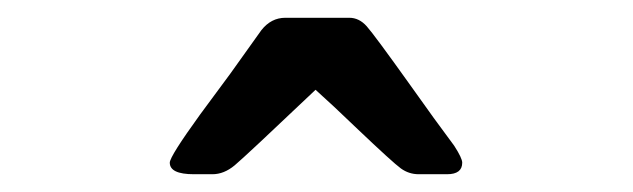

<svg xmlns="http://www.w3.org/2000/svg" viewBox="-20 -654 712 216"><path d="M171 -471Q171 -478 205 -525Q214 -537 239 -571Q261 -602 274 -620Q285 -634 301 -634H373Q384 -634 392.5 -624.5Q401 -615 441 -559Q470 -518 491 -490Q500 -476 500 -471Q500 -458 483 -458H451Q440 -458 431 -464.5Q422 -471 381 -510Q354 -536 335 -553Q256 -478 244 -468Q232 -458 219 -458H198Q171 -458 171 -471Z"/></svg>

Font: CMU Sans Serif
Style: Bold
Weight: 700
Version: Version 0.7.0